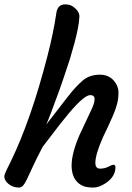

<svg xmlns="http://www.w3.org/2000/svg" viewBox="-20 -843 596 868"><path d="M387.7 -413.1Q360.8 -413.1 291.5 -331.1L251 -281.2L172.9 -179.2Q144.5 -125.5 128.4 -89.8L102.1 -33.2Q91.8 -12.2 84.2 -3.7Q76.7 4.9 63.7 4.9Q50.8 4.9 38.8 0.2Q26.9 -4.4 18.1 -11.7Q-0.5 -27.3 -0.5 -45.9Q-0.5 -53.2 9.8 -74.7L29.3 -114.3Q120.6 -302.2 194.8 -590.8Q222.2 -697.3 234.4 -782.2Q239.7 -823.2 274.4 -823.2Q296.9 -823.2 311.5 -812.5Q339.8 -791.5 338.9 -767.6Q337.9 -743.7 332 -713.9Q326.2 -684.1 316.9 -649.2Q307.6 -614.3 295.9 -575.7Q263.7 -477.5 248 -434.1Q200.2 -302.7 189 -280.3Q196.3 -289.1 208 -304.2Q296.9 -420.9 317.9 -443.6Q338.9 -466.3 353.5 -478.5Q384.3 -505.4 431.6 -505.4Q470.2 -505.4 493.7 -479.5Q515.6 -454.6 515.6 -425Q515.6 -395.5 509 -371.8Q502.4 -348.1 492.2 -323.7Q481.9 -299.3 469.7 -273.4L445.3 -222.2Q411.1 -144.5 411.1 -106.9Q411.1 -80.6 432.6 -80.6Q453.1 -80.6 470 -89.4Q486.8 -98.1 491.7 -98.1Q502 -98.1 502 -87.9Q502 -44.4 458 -15.1Q427.7 4.9 402.8 4.9Q377.9 4.9 361.6 -0.2Q345.2 -5.4 332.5 -17.1Q303.7 -43.5 303.7 -94.7Q303.7 -149.9 339.8 -233.4L392.6 -345.7Q407.7 -377 407.7 -395Q407.7 -413.1 387.7 -413.1Z"/></svg>

Font: Courgette
Style: Regular
Weight: 400
Designer: Karolina Lach
Foundry: Sorkin Type Co.
Version: Version 1.002